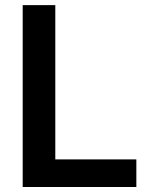

<svg xmlns="http://www.w3.org/2000/svg" viewBox="-20 -748 603 768"><path d="M70.8 0V-727.5H201.2V-110.4H525.4V0Z"/></svg>

Font: Inter 17pt SemiBold
Style: Regular
Weight: 600
Version: Version 4.001;git-66647c0bb